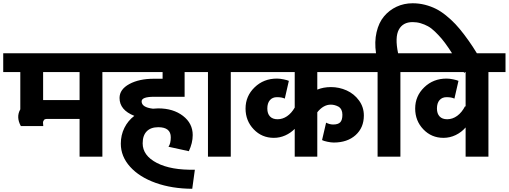

<svg xmlns="http://www.w3.org/2000/svg" viewBox="-55 -960 3127 1180"><path d="M434.1 2.9V-229H234.9Q231 -229 228.8 -228.8Q226.6 -228.5 222.2 -227.3Q217.8 -226.1 216.1 -223.4Q214.4 -220.7 211.4 -215.8Q208.5 -210.9 209.5 -203.6Q210.4 -196.3 210.9 -185.1H73.2Q42.5 -240.7 69.8 -288.1V-517.1H-35.2V-632.8H679.2V-517.1H574.2V2.9ZM210 -345.2H434.1V-517.1H210Z M608.4 -632.8H1188.5V-517.1H1079.6V-365.2H891.6Q815.4 -365.2 815.4 -336.9Q815.4 -300.3 884.8 -292Q907.2 -293.9 917.5 -293.9Q1009.8 -293.9 1069.6 -247.8Q1129.4 -201.7 1129.4 -129.9Q1129.4 -81.1 1105.5 -30.8L980.5 -58.1Q994.6 -78.1 994.6 -116.2Q994.6 -178.2 917.5 -178.2Q871.6 -178.2 846.7 -152.8Q821.8 -127.4 821.8 -79.1Q821.8 -3.9 908.9 41.3Q996.1 86.4 1142.6 83L1126.5 200.2Q1002.4 199.7 902.1 164.1Q801.8 128.4 744.6 64.9Q687.5 1.5 687.5 -77.1Q687.5 -129.9 709.5 -174.1Q731.4 -218.3 770.5 -248Q679.7 -283.7 679.7 -357.9Q679.7 -410.6 739.7 -443.4Q799.8 -476.1 891.6 -476.1H944.3V-517.1H608.4Z M1223.1 2.9V-517.1H1118.2V-632.8H1468.3V-517.1H1363.3V2.9Z M1397.9 -632.8H2230V-517.1H1895V-409.2Q1932.6 -424.8 1979 -424.8Q2029.8 -424.8 2075.7 -404.1Q2121.6 -383.3 2151.4 -342.5Q2181.2 -301.8 2181.2 -250Q2181.2 -175.3 2130.4 -129.6Q2079.6 -84 1996.1 -84Q1980 -84 1956.8 -88.9Q1933.6 -93.8 1924.3 -99.1L1949.2 -206.1Q1971.2 -194.8 1992.2 -194.8Q2022.9 -194.8 2036.1 -208.5Q2049.3 -222.2 2049.3 -254.9Q2049.3 -289.1 2025.9 -304.2Q2002.4 -316.9 1978 -316.9Q1932.6 -316.9 1895 -270V2.9H1756.3V-168Q1731.4 -142.6 1698 -127.7Q1664.6 -112.8 1627.9 -112.8Q1554.2 -112.8 1504.2 -165.3Q1454.1 -217.8 1454.1 -293Q1454.1 -369.6 1509.8 -423.3Q1565.4 -477.1 1647 -477.1Q1664.6 -477.1 1687.5 -472.4Q1710.4 -467.8 1720.2 -462.9L1695.3 -354Q1677.7 -362.8 1647 -362.8Q1619.6 -362.8 1603.8 -344.5Q1587.9 -326.2 1587.9 -293Q1587.9 -261.7 1604.2 -244.4Q1620.6 -227.1 1650.9 -227.1Q1681.6 -227.1 1709 -245.6Q1736.3 -264.2 1756.3 -298.8V-517.1H1397.9Z M2265.6 2.9V-517.1H2160.6V-632.8H2255.9Q2245.6 -703.1 2259.3 -762Q2272.9 -820.8 2304.9 -859.1Q2336.9 -897.5 2382.3 -918.7Q2427.7 -939.9 2481 -939.9Q2520 -939.9 2556.4 -930.7Q2592.8 -921.4 2624 -905.8Q2655.3 -890.1 2686.5 -864.7Q2717.8 -839.4 2743.7 -812Q2769.5 -784.7 2798.3 -746.6Q2827.1 -708.5 2850.6 -672.6Q2874 -636.7 2902.8 -589.8L2797.9 -512.2Q2768.6 -561.5 2748 -594.5Q2727.5 -627.4 2703.1 -663.3Q2678.7 -699.2 2659.7 -721.7Q2640.6 -744.1 2618.4 -765.6Q2596.2 -787.1 2575.2 -798.6Q2554.2 -810.1 2530.5 -817.1Q2506.8 -824.2 2481 -824.2Q2420.9 -824.2 2396 -777.6Q2371.1 -731 2391.6 -632.8H2510.7V-517.1H2405.8V2.9Z M2440.4 -632.8H3051.8V-517.1H2946.8V2.9H2806.6V-176.8Q2781.7 -147.5 2745.8 -130.1Q2710 -112.8 2670.4 -112.8Q2596.7 -112.8 2546.6 -165.3Q2496.6 -217.8 2496.6 -293Q2496.6 -369.6 2552.2 -423.3Q2607.9 -477.1 2689.5 -477.1Q2707 -477.1 2730 -472.4Q2752.9 -467.8 2762.7 -462.9L2737.8 -354Q2720.2 -362.8 2689.5 -362.8Q2662.1 -362.8 2646.2 -344.5Q2630.4 -326.2 2630.4 -293Q2630.4 -261.7 2646.7 -244.4Q2663.1 -227.1 2693.4 -227.1Q2726.1 -227.1 2754.9 -248Q2783.7 -269 2803.7 -308.1L2806.6 -303.2V-517.1H2440.4Z"/></svg>

Font: LT Superior
Style: Bold
Weight: 400
Designer: Daniel Lyons
Foundry: LyonsType
Version: Version 1.000